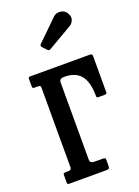

<svg xmlns="http://www.w3.org/2000/svg" viewBox="-143 -812 633 874"><g transform="rotate(-20 173.0 -375.0)"><path d="M52 -465H38.5Q31.5 -465 29 -466.8Q26.5 -468.5 26.5 -476V-510.5Q26.5 -520 34 -520H324.5Q332.5 -520 334.5 -517Q336.5 -514 336.5 -505.5V-335Q336.5 -328 333 -326.5Q329.5 -325 322.5 -325H296.5Q289 -325 287.8 -327.5Q286.5 -330 286.5 -337Q285.5 -404 259.5 -434.5Q233.5 -465 181.5 -465H178.5Q156.5 -465 156.5 -446.5V-75Q156.5 -63 162.2 -59Q168 -55 180.5 -55H217.5Q224.5 -55 228 -53.5Q231.5 -52 231.5 -45V-15Q231.5 -5.5 227.8 -2.8Q224 0 215 0H39Q31.5 0 29 -1.2Q26.5 -2.5 26.5 -10V-46Q26.5 -52.5 30 -53.8Q33.5 -55 40 -55H53Q66.5 -55 66.5 -70V-450Q66.5 -460 64.2 -462.5Q62 -465 52 -465ZM149 -608.5 132 -626.5Q124 -635 132 -642.5L230 -738Q244 -752 265 -749.8Q286 -747.5 296 -730Q307 -711.5 301.2 -696.2Q295.5 -681 282.5 -673.5L168.5 -607Q162 -603 158.2 -602.8Q154.5 -602.5 149 -608.5Z"/></g></svg>

Font: Besley* Condensed
Style: Regular
Weight: 400
Width: 3
Designer: Owen Earl
Foundry: indestructible type*
Version: Version 3.000; ttfautohint (v1.8.3)